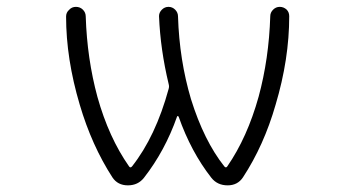

<svg xmlns="http://www.w3.org/2000/svg" viewBox="-20 -565 1040 563"><path d="M358.4 -77.1Q362.3 -71.3 367.2 -77.1Q436.5 -165 474.6 -304.7Q476.6 -311.5 474.6 -318.4Q450.2 -419.9 446.3 -517.6Q446.3 -528.3 454.6 -536.6Q462.9 -544.9 474.1 -544.9Q485.4 -544.9 493.7 -536.6Q502 -528.3 502 -516.6Q505.9 -389.6 540 -274.4Q578.1 -152.3 637.7 -77.1Q642.6 -71.3 646.5 -77.1Q705.1 -162.1 738.3 -281.2Q768.6 -392.6 772.5 -517.6Q772.5 -528.3 780.8 -536.6Q789.1 -544.9 800.3 -544.9Q811.5 -544.9 820.3 -537.1Q828.1 -529.3 828.1 -517.6Q828.1 -391.6 788.1 -257.8Q753.9 -138.7 692.4 -44.9Q676.8 -21.5 647.5 -21.5Q617.2 -21.5 599.6 -43.9Q540 -120.1 503.9 -222.7Q502.9 -224.6 501 -224.6Q499 -224.6 499 -222.7Q463.9 -123 402.3 -43.9Q384.8 -21.5 355 -21.5Q325.2 -21.5 309.6 -44.9Q249 -138.7 213.9 -257.8Q173.8 -392.6 173.8 -516.6Q173.8 -528.3 182.6 -536.1Q190.4 -544.9 202.6 -544.9Q214.8 -544.9 223.1 -536.6Q231.4 -528.3 231.4 -516.6Q235.4 -392.6 265.6 -281.2Q298.8 -162.1 358.4 -77.1Z"/></svg>

Font: Rounded Mgen+ 2m light
Style: Regular
Weight: 200
Designer: [Source Han Sans]
Ryoko NISHIZUKA  (kana & ideographs); Paul D. Hunt (Latin, Greek & Cyrillic); Wenlong ZHANG  (bopomofo
Version: Version 1.059.20150602